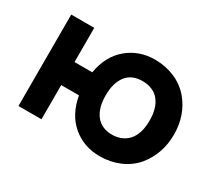

<svg xmlns="http://www.w3.org/2000/svg" viewBox="-115 -793 1138 1023"><g transform="rotate(30 454.0 -281.0)"><path d="M796.9 -484.4Q866.7 -400.9 866.7 -281.2Q866.7 -165 796.9 -78.1Q757.8 -32.2 701.7 -8.3Q645.5 15.6 581.1 15.6Q481.9 15.6 412.1 -43.9Q342.3 -103.5 323.7 -210.4H214.4V0H72.8V-562.5H214.4V-352.1H323.7Q341.8 -459.5 412.4 -518.8Q482.9 -578.1 581.1 -578.1Q645 -578.1 701.7 -554.2Q758.3 -530.3 796.9 -484.4ZM684.6 -164.6Q716.8 -206.5 716.8 -281.2Q716.8 -356.9 684.6 -398.9Q668 -421.9 640.6 -433.8Q613.3 -445.8 581.1 -445.8Q513.7 -445.8 480.2 -401.9Q446.8 -357.9 446.8 -281.2Q446.8 -204.1 481.2 -160.4Q515.6 -116.7 581.1 -116.7Q612.8 -116.7 640.1 -129.2Q667.5 -141.6 684.6 -164.6Z"/></g></svg>

Font: Manrope3 ExtraBold
Style: Bold
Weight: 800
Width: 4
Designer: Mikhail Sharanda
Foundry: Mikhail Sharanda
Version: Version 3.000;PS 003.000;hotconv 1.0.88;makeotf.lib2.5.64775